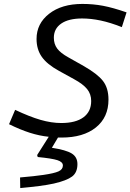

<svg xmlns="http://www.w3.org/2000/svg" viewBox="-20 -687 664 977"><path d="M292 -61Q365 -61 404.5 -90Q444 -119 444 -173Q444 -208 423.5 -233.5Q403 -259 357 -284L279 -327Q219 -360 192.5 -398Q166 -436 166 -489Q166 -567 230 -617Q294 -667 399 -667Q454 -667 504.5 -657.5Q555 -648 624 -624L600 -549Q542 -572 492.5 -582.5Q443 -593 398 -593Q329 -593 291.5 -567Q254 -541 254 -495Q254 -463 271 -440Q288 -417 328 -395L406 -351Q476 -311 504 -275Q532 -239 532 -180Q532 -90 468 -38.5Q404 13 293 13H275L244 65Q316 76 345 94Q374 112 374 148Q374 191 346.5 211.5Q319 232 254 247Q222 254 179.5 259.5Q137 265 83 270L82 216Q120 213 149.5 209.5Q179 206 201 203Q256 195 278 185Q300 175 300 155Q300 137 272 128Q244 119 172 112L169 102L228 9Q180 4 131.5 -11.5Q83 -27 26 -55L57 -128Q131 -93 186.5 -77Q242 -61 292 -61Z"/></svg>

Font: Intel One Mono
Style: Italic
Weight: 400
Italic angle: -16°
Monospace: yes
Designer: Fred Shallcrass
Foundry: Frere-Jones Type LLC
Version: Version 1.400;hotconv 1.1.0;makeotfexe 2.6.0;FJTRelease1.4